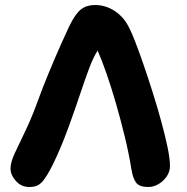

<svg xmlns="http://www.w3.org/2000/svg" viewBox="-20 -732 747 767"><path d="M97 15Q65 15 43.5 -9Q22 -33 22 -59Q22 -83 38.5 -119Q55 -155 78.5 -203Q102 -251 124 -310Q149 -379 176 -444Q203 -509 225 -558Q247 -607 257 -628Q281 -677 303.5 -694.5Q326 -712 359 -712Q403 -712 440 -687Q477 -662 498 -617Q506 -602 520.5 -564.5Q535 -527 553 -475Q571 -423 589.5 -364.5Q608 -306 623.5 -249.5Q639 -193 649 -145.5Q659 -98 659 -69Q659 -47 646.5 -28Q634 -9 614 3Q594 15 572 15Q537 15 524 -2Q511 -19 505 -56Q495 -118 478.5 -186Q462 -254 443 -319.5Q424 -385 405 -439.5Q386 -494 370 -530Q353 -504 336.5 -460Q320 -416 302.5 -363.5Q285 -311 266 -258Q238 -178 209.5 -114Q181 -50 159 -19Q146 0 132.5 7.5Q119 15 97 15Z"/></svg>

Font: Shantell Sans Normal
Style: Bold
Weight: 700
Designer: Stephen Nixon, Anya Danilova, Shantell Martin
Foundry: Arrow Type
Version: Version 1.009;[a7da0bfa3]